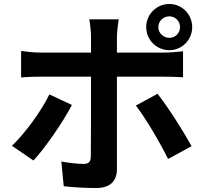

<svg xmlns="http://www.w3.org/2000/svg" viewBox="-20 -886 1040 964"><path d="M775 -750C775 -780 800 -804 830 -804C860 -804 884 -780 884 -750C884 -720 860 -696 830 -696C800 -696 775 -720 775 -750ZM714 -750C714 -686 766 -634 830 -634C894 -634 945 -686 945 -750C945 -814 894 -866 830 -866C766 -866 714 -814 714 -750ZM341 -359 228 -412C187 -328 107 -218 40 -154L148 -80C203 -139 295 -270 341 -359ZM771 -415 662 -356C710 -295 781 -174 824 -88L942 -152C902 -225 822 -351 771 -415ZM86 -630V-497C114 -500 153 -501 183 -501H437C437 -453 437 -136 436 -99C435 -73 425 -63 399 -63C375 -63 331 -67 288 -75L300 49C351 55 409 58 463 58C534 58 567 22 567 -36C567 -120 567 -419 567 -501H801C828 -501 867 -500 899 -498V-629C872 -625 828 -622 800 -622H567V-702C567 -727 574 -775 576 -789H428C432 -772 437 -728 437 -702V-622H183C151 -622 116 -626 86 -630Z"/></svg>

Font: Noto Sans Mono CJK TC
Style: Bold
Weight: 700
Designer: Ryoko NISHIZUKA 西塚涼子 (kana, bopomofo & ideographs); Paul D. Hunt (Latin, Greek & Cyrillic); Sandoll Communications 산돌커뮤니
Foundry: Adobe
Version: Version 2.004;hotconv 1.0.118;makeotfexe 2.5.65603